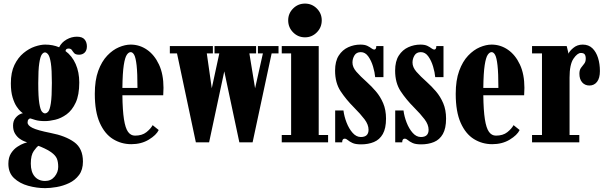

<svg xmlns="http://www.w3.org/2000/svg" viewBox="-20 -774 3296 1044"><path d="M225.5 249Q179.5 249 133.2 236.2Q87 223.5 56.2 194.5Q25.5 165.5 25.5 116.5Q25.5 82 40.2 59.2Q55 36.5 74.8 23.8Q94.5 11 110 5.5Q125.5 0 127.5 0Q124.5 -1 112.5 -5.5Q100.5 -10 86.2 -20.2Q72 -30.5 61.5 -47.8Q51 -65 51 -91Q51 -116.5 64 -132.5Q77 -148.5 92 -154.5Q99 -158 104.5 -158Q103 -159 93 -167.5Q83 -176 70.5 -194.5Q58 -213 48.5 -244.2Q39 -275.5 39 -321Q39 -380.5 58.5 -420.8Q78 -461 107.8 -485.5Q137.5 -510 169.2 -520.8Q201 -531.5 225.5 -531.5Q267 -531.5 301.5 -517Q315 -544 342 -559.2Q369 -574.5 398 -574.5Q428 -574.5 440.2 -559.2Q452.5 -544 452.5 -522Q452.5 -500 440.5 -488.2Q428.5 -476.5 410 -476.5Q391 -476.5 383.5 -485Q376 -493.5 370.8 -501.8Q365.5 -510 352.5 -510Q347.5 -510 342.8 -507.8Q338 -505.5 336 -496.5Q372 -470 391.5 -425.8Q411 -381.5 411 -325.5Q411 -257.5 391.5 -215.8Q372 -174 342 -152.2Q312 -130.5 280.2 -123Q248.5 -115.5 224.5 -115.5Q192 -115.5 171.5 -121.8Q151 -128 145.5 -130H144.5Q139.5 -130 134.8 -124.5Q130 -119 130 -108Q130 -92 156.2 -78.8Q182.5 -65.5 255.5 -51Q336 -35.5 383.5 -1.2Q431 33 431 104.5Q431 149 409.8 177.5Q388.5 206 355.8 221.5Q323 237 288 243Q253 249 225.5 249ZM224.5 -157.5Q234 -157.5 242.5 -167.5Q251 -177.5 256.5 -212.8Q262 -248 262 -323.5Q262 -395.5 256.5 -430.8Q251 -466 242.2 -477.5Q233.5 -489 224.5 -489Q215.5 -489 207.2 -477.5Q199 -466 193.5 -430.2Q188 -394.5 188 -322Q188 -246.5 193.8 -211.8Q199.5 -177 208 -167.2Q216.5 -157.5 224.5 -157.5ZM225.5 210Q257.5 210 277 186.2Q296.5 162.5 296.5 133.5Q296.5 105.5 289 88Q281.5 70.5 258 53.5Q243.5 43 222 33Q200.5 23 189 19Q180 24 163.8 46.8Q147.5 69.5 147.5 115.5Q147.5 161 168.5 185.5Q189.5 210 225.5 210Z M694 10Q639.5 10 594.5 -17.8Q549.5 -45.5 522.5 -106Q495.5 -166.5 495.5 -263.5Q495.5 -337.5 514.2 -388.8Q533 -440 563 -471.5Q593 -503 626.8 -517.2Q660.5 -531.5 690.5 -531.5Q739 -531.5 779.5 -503.5Q820 -475.5 844.5 -423Q869 -370.5 869 -296.5Q869 -277 867.5 -256H645.5Q646.5 -174 654 -125.8Q661.5 -77.5 676.2 -57Q691 -36.5 714 -36.5Q752.5 -36.5 776 -55.2Q799.5 -74 810 -93.5L843 -67Q830 -39.5 789.2 -14.8Q748.5 10 694 10ZM690.5 -490.5Q679.5 -490.5 669.5 -476Q659.5 -461.5 653 -419.8Q646.5 -378 645.5 -296H727.5Q727.5 -377 722.8 -418.8Q718 -460.5 709.8 -475.5Q701.5 -490.5 690.5 -490.5Z M1045 0 942.5 -483.5H903.5V-523.5H1137.5V-483.5H1104.5L1131.5 -294L1172.5 -483.5H1146.5V-523.5H1372.5V-483.5H1336L1367 -294L1409.5 -483.5H1382.5V-523.5H1494.5V-483.5H1457L1353.5 0H1281.5L1199.5 -386L1117 0Z M1638.5 -571Q1600.5 -571 1573.8 -598Q1547 -625 1547 -663.5Q1547 -701 1573.8 -727.8Q1600.5 -754.5 1638.5 -754.5Q1676 -754.5 1702.8 -727.8Q1729.5 -701 1729.5 -663.5Q1729.5 -625 1702.8 -598Q1676 -571 1638.5 -571ZM1512 0V-40H1563V-483.5H1512V-523.5H1713V-40H1764V0Z M1943.5 11Q1912.5 11 1896.2 3.2Q1880 -4.5 1871.2 -12.2Q1862.5 -20 1854 -20Q1840.5 -20 1840.5 0H1802.5V-173.5H1847.5Q1851.5 -141 1864.5 -107.5Q1877.5 -74 1897.5 -51.5Q1917.5 -29 1942 -29Q1984 -29 1984 -68.5Q1984 -96.5 1962 -125.5Q1940 -154.5 1905 -189.5Q1862 -232.5 1832 -278Q1802 -323.5 1802 -390Q1802 -441 1822 -472Q1842 -503 1873.5 -517.2Q1905 -531.5 1939.5 -531.5Q1963 -531.5 1977 -524.8Q1991 -518 1999.8 -511.2Q2008.5 -504.5 2015 -504.5Q2019.5 -504.5 2022.8 -508.5Q2026 -512.5 2026 -523.5H2065V-354.5H2020Q2018 -380 2008.5 -412Q1999 -444 1982.5 -467.2Q1966 -490.5 1942 -490.5Q1918 -490.5 1907.2 -472.5Q1896.5 -454.5 1896.5 -434Q1896.5 -408.5 1917.8 -384Q1939 -359.5 1975.5 -327Q2000.5 -304.5 2024.2 -276.8Q2048 -249 2063.5 -212.8Q2079 -176.5 2079 -129Q2079 -76 2061.5 -45.2Q2044 -14.5 2013.2 -1.8Q1982.5 11 1943.5 11Z M2270 11Q2239 11 2222.8 3.2Q2206.5 -4.5 2197.8 -12.2Q2189 -20 2180.5 -20Q2167 -20 2167 0H2129V-173.5H2174Q2178 -141 2191 -107.5Q2204 -74 2224 -51.5Q2244 -29 2268.5 -29Q2310.5 -29 2310.5 -68.5Q2310.5 -96.5 2288.5 -125.5Q2266.5 -154.5 2231.5 -189.5Q2188.5 -232.5 2158.5 -278Q2128.5 -323.5 2128.5 -390Q2128.5 -441 2148.5 -472Q2168.5 -503 2200 -517.2Q2231.5 -531.5 2266 -531.5Q2289.5 -531.5 2303.5 -524.8Q2317.5 -518 2326.2 -511.2Q2335 -504.5 2341.5 -504.5Q2346 -504.5 2349.2 -508.5Q2352.5 -512.5 2352.5 -523.5H2391.5V-354.5H2346.5Q2344.5 -380 2335 -412Q2325.5 -444 2309 -467.2Q2292.5 -490.5 2268.5 -490.5Q2244.5 -490.5 2233.8 -472.5Q2223 -454.5 2223 -434Q2223 -408.5 2244.2 -384Q2265.5 -359.5 2302 -327Q2327 -304.5 2350.8 -276.8Q2374.5 -249 2390 -212.8Q2405.5 -176.5 2405.5 -129Q2405.5 -76 2388 -45.2Q2370.5 -14.5 2339.8 -1.8Q2309 11 2270 11Z M2656.5 10Q2602 10 2557 -17.8Q2512 -45.5 2485 -106Q2458 -166.5 2458 -263.5Q2458 -337.5 2476.8 -388.8Q2495.5 -440 2525.5 -471.5Q2555.5 -503 2589.2 -517.2Q2623 -531.5 2653 -531.5Q2701.5 -531.5 2742 -503.5Q2782.5 -475.5 2807 -423Q2831.5 -370.5 2831.5 -296.5Q2831.5 -277 2830 -256H2608Q2609 -174 2616.5 -125.8Q2624 -77.5 2638.8 -57Q2653.5 -36.5 2676.5 -36.5Q2715 -36.5 2738.5 -55.2Q2762 -74 2772.5 -93.5L2805.5 -67Q2792.5 -39.5 2751.8 -14.8Q2711 10 2656.5 10ZM2653 -490.5Q2642 -490.5 2632 -476Q2622 -461.5 2615.5 -419.8Q2609 -378 2608 -296H2690Q2690 -377 2685.2 -418.8Q2680.5 -460.5 2672.2 -475.5Q2664 -490.5 2653 -490.5Z M2873 0V-40H2927V-483.5H2873V-523.5H3061.5L3071.5 -482Q3075.5 -495 3097 -513.2Q3118.5 -531.5 3148.5 -531.5Q3180.5 -531.5 3201 -511.8Q3221.5 -492 3231.8 -459.2Q3242 -426.5 3242 -387.5Q3242 -349.5 3226.5 -329.2Q3211 -309 3185 -309Q3160.5 -309 3145.5 -326.2Q3130.5 -343.5 3130.5 -373.5Q3130.5 -393.5 3139.2 -405.2Q3148 -417 3156.5 -427.5Q3165 -438 3165 -455Q3165 -471 3159.2 -478.5Q3153.5 -486 3138.5 -486Q3119.5 -486 3098.2 -454.8Q3077 -423.5 3077 -352V-40H3130V0Z"/></svg>

Font: Imbue 10pt Black
Style: Regular
Weight: 900
Designer: Tyler Finck
Foundry: Etcetera Type Company
Version: Version 1.102; ttfautohint (v1.8.3)